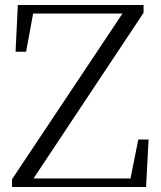

<svg xmlns="http://www.w3.org/2000/svg" viewBox="-20 -745 640 765"><path d="M28 0V-31L480 -709L472 -678V-691H280H87L116 -713L84 -539H42L51 -725H552V-694L101 -15L110 -48V-34H318H524L496 -14L531 -189H572L562 0Z"/></svg>

Font: Noto Serif SC ExtraLight Light
Style: Regular
Weight: 300
Version: Version 2.002-H1;hotconv 1.1.0;makeotfexe 2.6.0